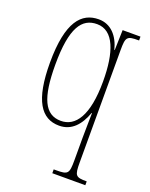

<svg xmlns="http://www.w3.org/2000/svg" viewBox="-147 -623 733 940"><g transform="rotate(20 219.5 -153.0)"><path d="M245 240H417V220H416C359 220 353 214 353 144V-440C353 -510 359 -516 419 -516H422V-536H329L326 -431H324C307 -499 265 -546 202 -546C113 -546 49 -479 49 -265C49 -69 102 10 196 10C261 10 301 -36 325 -103H327C327 -82 325 -19 325 26V144C325 214 319 220 258 220H245ZM196 -15C112 -15 77 -92 77 -264C77 -459 124 -521 202 -521C289 -521 325 -419 325 -267C325 -88 272 -15 196 -15Z"/></g></svg>

Font: Noto Serif Lao ExtraCondensed Thin
Style: Regular
Weight: 100
Width: 2
Designer: Monotype Design Team
Foundry: Monotype Imaging Inc.
Version: Version 2.003